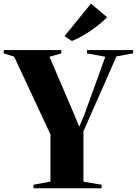

<svg xmlns="http://www.w3.org/2000/svg" viewBox="-39 -1012 736 1032"><path d="M232 -36V-290L37 -707.5L-19 -725V-743H290.5V-725L227 -707L362 -391.5L387 -331L413 -391.5L527 -707L428.5 -725V-743H676.5V-725L587 -709L409.5 -306V-35.5L507 -19V0H141V-19ZM346.5 -792 308 -818 450 -992.5 536.5 -919.5Q521.5 -903.5 500.5 -886Q479.5 -868.5 454.8 -851.2Q430 -834 403 -818.5Q376 -803 348.5 -792Z"/></svg>

Font: Merriweather 144pt ExtraBold
Style: Regular
Weight: 800
Version: Version 2.100